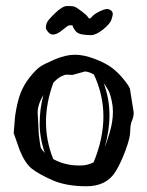

<svg xmlns="http://www.w3.org/2000/svg" viewBox="-20 -616 499 650"><path d="M357.2 -579.3C354.1 -582.4 350 -584.5 345 -585.4C339.9 -586.4 331.2 -584 318.8 -578.1C306.5 -572.3 297.9 -566.7 293.2 -561.3C288.5 -555.9 285.2 -553.2 283.4 -553.2C281.7 -553.2 279.5 -555.2 277.1 -559.1C274.7 -563 267.4 -569.5 255.4 -578.6C243.3 -587.7 235 -592.9 230.5 -594C225.9 -595.1 218.3 -595.7 207.5 -595.7C196.8 -595.7 183 -587.6 166.3 -571.3C149.5 -555 140.1 -543.9 138.2 -538.1C136.2 -532.2 135.3 -527.2 135.3 -522.9C135.3 -518.7 137.9 -513.4 143.3 -507.1C148.7 -500.7 155.4 -498.1 163.3 -499.3C171.3 -500.4 181.2 -505.9 192.9 -515.6C204.6 -525.4 211.9 -530.3 214.8 -530.3H225.6C225.9 -526.4 228.6 -520.8 233.6 -513.7C238.7 -506.5 245.9 -502 255.4 -500C264.8 -498 275.5 -497.1 287.4 -497.1C299.2 -497.1 313.1 -503.4 328.9 -516.1C344.6 -528.8 354.1 -539.9 357.2 -549.3C360.3 -558.8 361.8 -565.3 361.8 -569.1C361.8 -572.8 360.3 -576.3 357.2 -579.3ZM131.8 -98.1C123.7 -106.9 119.1 -113.1 117.9 -116.7C116.8 -120.3 114.6 -134.9 111.3 -160.6L107.4 -236.3C108.1 -254.9 114.6 -274.3 127 -294.4C118.5 -263.2 114.3 -231 114.3 -198C114.3 -165 120.1 -131.7 131.8 -98.1ZM160.6 -335.9C170.1 -346 178.8 -353.1 186.8 -357.2C194.7 -361.2 201 -363.3 205.6 -363.3L225.1 -362.3L267.6 -374C275.1 -374 285.2 -370.6 297.9 -363.8C319.3 -318.2 330.1 -270.7 330.1 -221.2C330.1 -171.7 319 -120.1 296.9 -66.4C282.9 -59.2 267.7 -55.7 251.5 -55.7H248.5C215.7 -55.7 186.2 -63 160.2 -77.6C143.9 -118 135.7 -159.7 135.7 -202.9C135.7 -246 144 -290.4 160.6 -335.9ZM331.1 -334.5C333.7 -331.2 338.4 -324.1 345.2 -313C352.1 -301.9 357.4 -283.2 361.3 -256.8L362.3 -238.3C362.3 -215.5 358.7 -192.1 351.6 -168.2C344.4 -144.3 338.7 -127.3 334.5 -117.2C345.2 -154 350.6 -190.5 350.6 -226.8C350.6 -263.1 344.1 -299 331.1 -334.5ZM233.6 -430.7C213.3 -430.7 190.9 -425.5 166.5 -415.3C142.1 -405 125.2 -396.6 115.7 -390.1C106.3 -383.6 94.6 -371.7 80.8 -354.5C67 -337.2 56.4 -318.8 49.1 -299.3C41.7 -279.8 35.8 -254.6 31.2 -223.6L26.4 -165.5L46.4 -108.4C58.4 -78.5 72.1 -57.4 87.4 -45.2C102.7 -33 126 -19.9 157.2 -6.1C188.5 7.7 227 14.6 272.7 14.6C318.4 14.6 351.6 -2.4 372.1 -36.6C383.5 -55.2 394.4 -78.7 405 -107.2C415.6 -135.7 420.9 -157.3 420.9 -172.1C420.9 -186.9 422.9 -198.7 426.8 -207.5C430.7 -216.3 432.6 -225.6 432.6 -235.4L419.9 -315.4C417.6 -322.3 410.2 -333.3 397.7 -348.6C385.2 -363.9 371.9 -376.8 357.9 -387.2C343.9 -397.6 324.8 -407.5 300.5 -416.7C276.3 -426 254 -430.7 233.6 -430.7Z"/></svg>

Font: Drukaatie burti
Style: Regular
Weight: 400
Version: Version 0.14.4